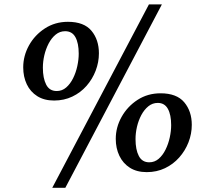

<svg xmlns="http://www.w3.org/2000/svg" viewBox="-20 -826 967 889"><path d="M230.5 -360.5Q184.5 -360.5 152.5 -380.8Q120.5 -401 104 -435.8Q87.5 -470.5 87.5 -514Q87.5 -567.5 114.2 -615.8Q141 -664 188 -694.5Q235 -725 294.5 -725Q369 -725 403.5 -683.5Q438 -642 438 -579Q438 -538 423 -498.8Q408 -459.5 380.5 -428.2Q353 -397 314.8 -378.8Q276.5 -360.5 230.5 -360.5ZM242.5 -404.5Q267.5 -404.5 286.5 -421Q305.5 -437.5 318.5 -463.8Q331.5 -490 338 -520.2Q344.5 -550.5 344.5 -577.5Q344.5 -626 329.2 -653.8Q314 -681.5 281.5 -681.5Q257 -681.5 237.8 -665.8Q218.5 -650 205.2 -624.5Q192 -599 185.2 -569.8Q178.5 -540.5 178.5 -512.5Q178.5 -464 193.8 -434.2Q209 -404.5 242.5 -404.5ZM669.5 -805.5H729.5L282.5 43.5H222ZM659.5 -29Q613.5 -29 581.5 -49.2Q549.5 -69.5 532.8 -104.5Q516 -139.5 516 -183Q516 -236.5 543 -284.8Q570 -333 616.8 -363.5Q663.5 -394 723.5 -394Q798 -394 833 -352.5Q868 -311 868 -248Q868 -206.5 852.8 -167.2Q837.5 -128 809.8 -96.8Q782 -65.5 743.8 -47.2Q705.5 -29 659.5 -29ZM671 -74.5Q696 -74.5 714.8 -90.8Q733.5 -107 746.5 -133.2Q759.5 -159.5 766 -189.5Q772.5 -219.5 772.5 -246.5Q772.5 -295 757.2 -322.2Q742 -349.5 710.5 -349.5Q686 -349.5 666.8 -333.8Q647.5 -318 634.2 -293Q621 -268 614.2 -238.8Q607.5 -209.5 607.5 -182Q607.5 -133 622.8 -103.8Q638 -74.5 671 -74.5Z"/></svg>

Font: Merriweather 36pt SemiBold
Style: Italic
Weight: 600
Italic angle: -7.8°
Version: Version 2.101